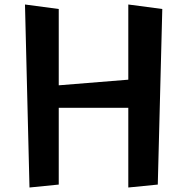

<svg xmlns="http://www.w3.org/2000/svg" viewBox="-20 -820 832 853"><path d="M550 13V-341H241V0L111 13L91 -800L241 -780V-441L550 -466V-800L701 -780L681 0Z"/></svg>

Font: RocknRoll One
Style: Regular
Weight: 400
Designer: Fontworks Inc.
Foundry: Fontworks Inc.
Version: Version 1.100